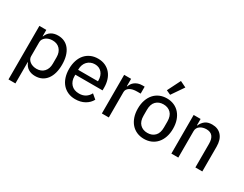

<svg xmlns="http://www.w3.org/2000/svg" viewBox="-97 -1408 2836 2230"><g transform="rotate(30 1321.0 -293.0)"><path d="M82 -518H175V-433H179Q197 -481 235.5 -505.5Q274 -530 328 -530Q377 -530 415.5 -511.5Q454 -493 481 -457.5Q508 -422 522 -372Q536 -322 536 -259Q536 -196 522 -146Q508 -96 481 -60.5Q454 -25 415.5 -6.5Q377 12 328 12Q274 12 235.5 -12.5Q197 -37 179 -85H175V200H82ZM301 -69Q364 -69 400.5 -109Q437 -149 437 -215V-303Q437 -369 400.5 -409Q364 -449 301 -449Q275 -449 252 -442Q229 -435 212 -422Q195 -409 185 -392Q175 -375 175 -354V-164Q175 -143 185 -126Q195 -109 212 -96Q229 -83 252 -76Q275 -69 301 -69Z M865 12Q811 12 767.5 -7.5Q724 -27 693.5 -62Q663 -97 646.5 -147Q630 -197 630 -259Q630 -320 646.5 -370.5Q663 -421 693.5 -456Q724 -491 767.5 -510.5Q811 -530 865 -530Q919 -530 961.5 -510.5Q1004 -491 1033 -457Q1062 -423 1077 -376Q1092 -329 1092 -275V-236H727V-215Q727 -150 765 -108.5Q803 -67 873 -67Q922 -67 957 -89Q992 -111 1013 -151L1073 -100Q1046 -49 992 -18.5Q938 12 865 12ZM865 -455Q835 -455 809.5 -444Q784 -433 765.5 -413.5Q747 -394 737 -367Q727 -340 727 -308V-301H993V-311Q993 -376 958.5 -415.5Q924 -455 865 -455Z M1219 0V-518H1312V-419H1317Q1323 -438 1335 -456Q1347 -474 1365 -487.5Q1383 -501 1407.5 -509.5Q1432 -518 1463 -518H1494V-425H1448Q1383 -425 1347.5 -401.5Q1312 -378 1312 -340V0Z M1788 12Q1735 12 1691.5 -7Q1648 -26 1617 -61.5Q1586 -97 1569 -147Q1552 -197 1552 -259Q1552 -321 1569 -371Q1586 -421 1617 -456.5Q1648 -492 1691.5 -511Q1735 -530 1788 -530Q1841 -530 1884.5 -511Q1928 -492 1959 -456.5Q1990 -421 2007 -371Q2024 -321 2024 -259Q2024 -197 2007 -147Q1990 -97 1959 -61.5Q1928 -26 1884.5 -7Q1841 12 1788 12ZM1788 -68Q1849 -68 1887 -106Q1925 -144 1925 -220V-298Q1925 -374 1887 -412Q1849 -450 1788 -450Q1727 -450 1689 -412Q1651 -374 1651 -298V-220Q1651 -144 1689 -106Q1727 -68 1788 -68ZM1797 -584 1738 -611 1826 -786 1908 -746Z M2151 0V-518H2244V-433H2249Q2267 -476 2301.5 -503Q2336 -530 2395 -530Q2475 -530 2520.5 -478Q2566 -426 2566 -331V0H2473V-317Q2473 -449 2364 -449Q2341 -449 2319.5 -443Q2298 -437 2281 -425.5Q2264 -414 2254 -396.5Q2244 -379 2244 -355V0Z"/></g></svg>

Font: IBM Plex Sans Text
Style: Regular
Weight: 450
Designer: Mike Abbink, Paul van der Laan, Pieter van Rosmalen
Foundry: Bold Monday
Version: Version 3.005